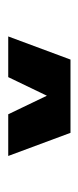

<svg xmlns="http://www.w3.org/2000/svg" viewBox="121 -816 195 478"><g transform="rotate(90 219.0 -577.5)"><path d="M71.2 -500H172.5L218.8 -596.2L265 -500H368.8L311.2 -655H128.8Z"/></g></svg>

Font: Basalte Marquee
Style: Regular
Weight: 400
Designer: Ange Degheest & Benjamin Gomez & Eugénie Bidaut
Foundry: Velvetyne Type Foundry
Version: Version 1.000;FEAKit 1.0